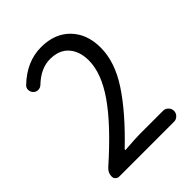

<svg xmlns="http://www.w3.org/2000/svg" viewBox="-211 -862 977 977"><g transform="rotate(-45 277.5 -373.5)"><path d="M71.3 0Q59.6 0 51.8 -7.8Q43.9 -15.6 43.9 -27.3Q43.9 -53.7 64.5 -72.3Q227.5 -216.8 303.7 -326.2Q379.9 -435.5 379.9 -527.3Q379.9 -592.8 345.2 -632.3Q310.5 -671.9 244.6 -671.9Q178.7 -671.9 118.2 -614.3Q107.4 -603.5 92.3 -603Q77.1 -602.5 66.4 -613.3Q55.7 -624 55.2 -639.2Q54.7 -654.3 66.4 -665Q152.3 -747.1 255.9 -747.1Q353.5 -747.1 411.1 -688Q468.8 -628.9 468.8 -530.3Q468.8 -427.7 397 -318.4Q325.2 -209 189.5 -79.1Q187.5 -77.1 188.5 -74.7Q189.5 -72.3 191.4 -73.2Q269.5 -79.1 301.8 -79.1H465.8Q481.4 -79.1 493.2 -67.4Q504.9 -55.7 504.9 -39.6Q504.9 -23.4 493.2 -11.7Q481.4 0 465.8 0Z"/></g></svg>

Font: irohamaru Regular
Style: Regular
Weight: 400
Designer: [Source Han Sans]
Ryoko NISHIZUKA  (kana & ideographs); Paul D. Hunt (Latin, Greek & Cyrillic); Wenlong ZHANG  (bopomofo
Version: Version 1.00